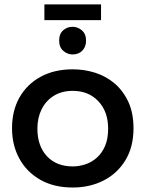

<svg xmlns="http://www.w3.org/2000/svg" viewBox="-20 -853 666 878"><path d="M313 4.5Q226 4.5 163.8 -31.2Q101.5 -67 68.2 -128.2Q35 -189.5 35 -266.5Q35 -347 69.2 -407.5Q103.5 -468 166 -502Q228.5 -536 313 -536Q364.5 -536 413.8 -520.8Q463 -505.5 502.8 -472.5Q542.5 -439.5 567.5 -386Q590.5 -335 590.5 -266.5Q590.5 -181 553.5 -120.2Q516.5 -59.5 453.5 -27.5Q390.5 4.5 313 4.5ZM313 -92Q341 -92 369.5 -101.2Q398 -110.5 421.8 -131Q445.5 -151.5 460 -184.5Q474.5 -217.5 474.5 -265Q474.5 -342.5 429.8 -390Q385 -437.5 313 -437.5Q262 -437.5 225.8 -414.8Q189.5 -392 170.2 -353Q151 -314 151 -265Q151 -185.5 194.5 -138.8Q238 -92 313 -92ZM442 -761H183V-833H442ZM311.5 -604Q289 -604 269.8 -620.2Q250.5 -636.5 250.5 -667Q250.5 -698.5 269 -714.5Q287.5 -730.5 311.5 -730.5Q335.5 -730.5 354.5 -714.2Q373.5 -698 373.5 -667Q373.5 -639.5 356.8 -621.8Q340 -604 311.5 -604Z"/></svg>

Font: Argentum Novus Medium
Style: Regular
Weight: 500
Designer: Julieta Ulanovsky (font) & Cristiano Sobral (main changes)
Foundry: Julieta Ulanovsky (font) & Cristiano Sobral (main changes)
Version: Version 3.00;November 27, 2020;FontCreator 13.0.0.2655 64-bi